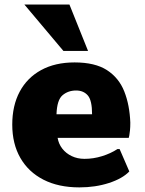

<svg xmlns="http://www.w3.org/2000/svg" viewBox="-20 -811 635 841"><path d="M327.6 9.8Q236.3 9.8 170.4 -23.9Q104.5 -57.6 69.1 -119.4Q33.7 -181.2 33.7 -265.1Q33.7 -348.6 66.4 -409.7Q99.1 -470.7 160.4 -504.2Q221.7 -537.6 306.6 -537.6Q396.5 -537.6 448.7 -503.7Q501 -469.7 524.4 -410.4Q547.9 -351.1 550.8 -273.9Q550.8 -253.4 549.3 -239.5Q547.9 -225.6 546.4 -217.8Q544.9 -210 543.9 -207H232.4Q236.8 -180.7 252.9 -159.9Q269 -139.2 294.2 -127.2Q319.3 -115.2 350.1 -115.2Q389.2 -115.2 427 -127Q464.8 -138.7 494.6 -158.2H503.9L546.4 -60.1Q516.6 -28.8 457.3 -9.5Q397.9 9.8 327.6 9.8ZM227.5 -310.5H383.3Q383.3 -371.6 364.5 -393.1Q345.7 -414.6 313.5 -414.6Q278.3 -414.6 253.9 -393.8Q229.5 -373 227.5 -310.5ZM257.8 -587.9 86.9 -791H284.2L365.7 -587.9Z"/></svg>

Font: Comme Black
Style: Regular
Weight: 900
Version: Version 1.000;gftools[0.9.27]